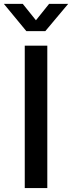

<svg xmlns="http://www.w3.org/2000/svg" viewBox="-62 -961 368 981"><path d="M179.7 -727.5H64.5V0H179.7ZM54.2 -941.4H-42V-940.9L72.8 -801.8H169.4L286.1 -940.9V-941.4H189L121.6 -857.4Z"/></svg>

Font: Raveo Display Display Medium
Style: Regular
Weight: 500
Designer: Jakub Foglar, Rasmus Andersson (Inter)
Foundry: Jakubfoglar.com
Version: Version 1.100;Glyphs 3.2.3 (3260)